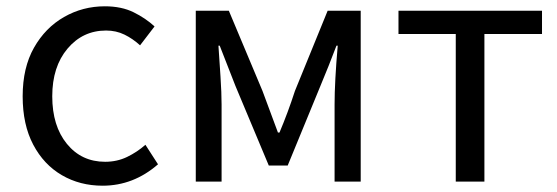

<svg xmlns="http://www.w3.org/2000/svg" viewBox="-20 -577 1771 610"><path d="M306 13Q234 13 176.5 -20.5Q119 -54 85.5 -117.5Q52 -181 52 -271Q52 -362 88 -425.5Q124 -489 183.5 -523Q243 -557 313 -557Q366 -557 404.5 -538Q443 -519 471 -493L425 -433Q402 -454 375.5 -467Q349 -480 317 -480Q243 -480 194.5 -422.5Q146 -365 146 -271Q146 -177 192.5 -120Q239 -63 314 -63Q352 -63 384 -78.5Q416 -94 442 -117L482 -55Q404 13 306 13Z M602 0V-543H707L814 -288Q839 -220 863 -156H868Q895 -220 917 -288L1021 -543H1126V0H1043V-245Q1043 -317 1053 -432H1049Q1024 -366 998 -304L894 -51H834L728 -304Q703 -367 678 -432H674Q677 -388 680.5 -334.5Q684 -281 684 -245V0Z M1428 0V-469H1246V-543H1702V-469H1519V0Z"/></svg>

Font: Gothic Nguyen
Style: Regular
Weight: 400
Designer: MORI Takayuki
Version: Version 1.220;July 21, 2023;FontCreator 14.0.0.2814 64-bit